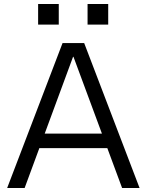

<svg xmlns="http://www.w3.org/2000/svg" viewBox="-20 -947 739 967"><path d="M16 0 295 -730H404L683 0H595L350 -661H348L104 0ZM145 -201V-274H555V-201ZM421 -823V-927H525V-823ZM172 -823V-927H276V-823Z"/></svg>

Font: M PLUS 1 Thin
Style: Regular
Weight: 400
Version: Version 1.001